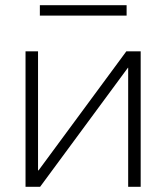

<svg xmlns="http://www.w3.org/2000/svg" viewBox="-20 -717 638 737"><path d="M126 -520V-63H128L465 -520H520V0H472V-457H471L134 0H78V-520ZM133 -657V-697H466V-657Z"/></svg>

Font: M PLUS 1p Light
Style: Regular
Weight: 300
Version: Version 1.061